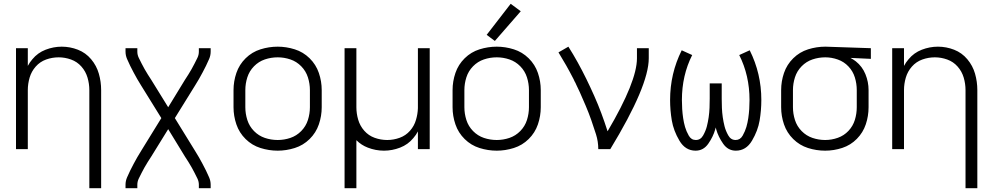

<svg xmlns="http://www.w3.org/2000/svg" viewBox="-20 -783 5215 1008"><path d="M449 205V-310Q449 -343 439.5 -375.5Q430 -408 407.5 -433.5Q385 -459 353 -470.5Q321 -482 288 -482Q254 -482 222 -470.5Q190 -459 167.5 -433.5Q145 -408 135.5 -375.5Q126 -343 126 -310V0H64V-530H126V-437Q136 -456 150 -472Q178 -506 219.5 -522Q261 -538 304 -538Q348 -538 389 -522Q430 -506 458.5 -472Q487 -438 499 -396Q511 -354 511 -310V205Z M639 205V187Q639 167 647 148.5Q655 130 663.5 112.5Q672 95 681.5 77.5Q691 60 700.5 43Q710 26 721 9L827 -163L721 -334Q710 -351 700.5 -368Q691 -385 681.5 -402.5Q672 -420 663.5 -437.5Q655 -455 647 -473.5Q639 -492 639 -512V-530H701V-512Q701 -495 708.5 -479.5Q716 -464 723.5 -449.5Q731 -435 739 -420.5Q747 -406 756 -392Q765 -378 774 -364L863 -220L951 -364Q960 -378 969 -392Q978 -406 986 -420.5Q994 -435 1001.5 -449.5Q1009 -464 1016.5 -479.5Q1024 -495 1024 -512V-530H1086V-512Q1086 -492 1078 -473.5Q1070 -455 1061.5 -437.5Q1053 -420 1043.5 -402.5Q1034 -385 1024.5 -368Q1015 -351 1004 -334L898 -163L1004 9Q1015 26 1024.5 43Q1034 60 1043.5 77.5Q1053 95 1061.5 112.5Q1070 130 1078 148.5Q1086 167 1086 187V205H1024V187Q1024 170 1016.5 154.5Q1009 139 1001.5 124.5Q994 110 986 95.5Q978 81 969 67Q960 53 951 39L863 -105L774 39Q765 53 756 67Q747 81 739 95.5Q731 110 723.5 124.5Q716 139 708.5 154.5Q701 170 701 187V205Z M1438 8Q1392 8 1347.5 -6Q1303 -20 1269.5 -53Q1236 -86 1221 -130Q1206 -174 1206 -220V-310Q1206 -356 1221 -400Q1236 -444 1269.5 -477Q1303 -510 1347.5 -524Q1392 -538 1438 -538Q1483 -538 1527.5 -524Q1572 -510 1605.5 -477Q1639 -444 1654 -400Q1669 -356 1669 -310V-220Q1669 -174 1654 -130Q1639 -86 1605.5 -53Q1572 -20 1527.5 -6Q1483 8 1438 8ZM1438 -48Q1472 -48 1504.5 -59Q1537 -70 1561.5 -95Q1586 -120 1596.5 -153Q1607 -186 1607 -220V-310Q1607 -344 1596.5 -377Q1586 -410 1561.5 -435Q1537 -460 1504.5 -471Q1472 -482 1438 -482Q1403 -482 1370.5 -471Q1338 -460 1313.5 -435Q1289 -410 1278.5 -377Q1268 -344 1268 -310V-220Q1268 -186 1278.5 -153Q1289 -120 1313.5 -95Q1338 -70 1370.5 -59Q1403 -48 1438 -48Z M1789 205V-530H1851V-220Q1851 -187 1860.5 -154.5Q1870 -122 1892.5 -96.5Q1915 -71 1947 -59.5Q1979 -48 2013 -48Q2046 -48 2078 -59.5Q2110 -71 2132.5 -96.5Q2155 -122 2164 -154Q2173 -184 2174 -215V-220V-530H2236V0H2174V-93Q2164 -74 2150 -58Q2122 -24 2080.5 -8Q2039 8 1996 8Q1952 8 1911 -8Q1877 -21 1851 -47V205Z M2578 -568 2535 -600 2661 -763 2714 -724ZM2588 8Q2542 8 2497.5 -6Q2453 -20 2419.5 -53Q2386 -86 2371 -130Q2356 -174 2356 -220V-310Q2356 -356 2371 -400Q2386 -444 2419.5 -477Q2453 -510 2497.5 -524Q2542 -538 2588 -538Q2633 -538 2677.5 -524Q2722 -510 2755.5 -477Q2789 -444 2804 -400Q2819 -356 2819 -310V-220Q2819 -174 2804 -130Q2789 -86 2755.5 -53Q2722 -20 2677.5 -6Q2633 8 2588 8ZM2588 -48Q2622 -48 2654.5 -59Q2687 -70 2711.5 -95Q2736 -120 2746.5 -153Q2757 -186 2757 -220V-310Q2757 -344 2746.5 -377Q2736 -410 2711.5 -435Q2687 -460 2654.5 -471Q2622 -482 2588 -482Q2553 -482 2520.5 -471Q2488 -460 2463.5 -435Q2439 -410 2428.5 -377Q2418 -344 2418 -310V-220Q2418 -186 2428.5 -153Q2439 -120 2463.5 -95Q2488 -70 2520.5 -59Q2553 -48 2588 -48Z M3121 0Q3121 -40 3109 -78Q3097 -116 3084 -153Q3071 -190 3055.5 -226.5Q3040 -263 3024 -299Q3015 -319 3005 -339L3001 -348L2996 -357L2992 -366L2990 -370Q2972 -405 2952.5 -439.5Q2933 -474 2912 -508L2964 -538Q2990 -497 3013.5 -454.5Q3037 -412 3058.5 -368Q3080 -324 3100 -279Q3120 -234 3137 -188.5Q3154 -143 3169 -96L3170 -94Q3324 -355 3324 -477V-530H3386V-477Q3386 -332 3184 0Z M3632 8Q3578 8 3547 -44.5Q3516 -97 3507 -150.5Q3498 -204 3498 -258Q3498 -397 3559 -519L3614 -494Q3560 -387 3560 -258Q3560 -234 3561.5 -210.5Q3563 -187 3566.5 -163Q3570 -139 3576.5 -116.5Q3583 -94 3596 -71Q3609 -48 3633 -48Q3658 -48 3671.5 -72Q3685 -96 3691 -119.5Q3697 -143 3700.5 -167.5Q3704 -192 3705 -216.5Q3706 -241 3706 -265V-345H3769V-265Q3769 -241 3770 -216.5Q3771 -192 3774.5 -167.5Q3778 -143 3784 -119.5Q3790 -96 3803.5 -72Q3817 -48 3842 -48Q3866 -48 3879 -71Q3892 -94 3898.5 -116.5Q3905 -139 3908.5 -163Q3912 -187 3913.5 -210.5Q3915 -234 3915 -258Q3915 -387 3861 -494L3916 -519Q3977 -397 3977 -258Q3977 -204 3968 -150.5Q3959 -97 3928 -44.5Q3897 8 3843 8Q3802 8 3776.5 -28.5Q3751 -65 3740 -104L3738 -114L3735 -104Q3724 -65 3698.5 -28.5Q3673 8 3632 8Z M4312 8Q4266 8 4222 -6Q4178 -20 4144.5 -53Q4111 -86 4096 -130Q4081 -174 4081 -220V-310Q4081 -356 4096 -400Q4111 -444 4144.5 -477Q4178 -510 4222.5 -524Q4267 -538 4313 -538H4314L4552 -530V-474L4445 -479Q4460 -471 4473 -461Q4507 -434 4523.5 -393.5Q4540 -353 4540 -310V-220Q4540 -174 4525.5 -130.5Q4511 -87 4478.5 -54Q4446 -21 4402 -6.5Q4358 8 4312 8ZM4312 -48Q4346 -48 4378.5 -59.5Q4411 -71 4434.5 -96Q4458 -121 4468 -153.5Q4478 -186 4478 -220V-310Q4478 -344 4468 -376.5Q4458 -409 4434.5 -434Q4411 -459 4378.5 -470.5Q4346 -482 4313 -482Q4278 -482 4245.5 -471Q4213 -460 4188.5 -435Q4164 -410 4153.5 -377Q4143 -344 4143 -310V-220Q4143 -186 4153.5 -153Q4164 -120 4188.5 -95Q4213 -70 4245.5 -59Q4278 -48 4312 -48Z M5049 205V-310Q5049 -343 5039.5 -375.5Q5030 -408 5007.5 -433.5Q4985 -459 4953 -470.5Q4921 -482 4888 -482Q4854 -482 4822 -470.5Q4790 -459 4767.5 -433.5Q4745 -408 4735.5 -375.5Q4726 -343 4726 -310V0H4664V-530H4726V-437Q4736 -456 4750 -472Q4778 -506 4819.5 -522Q4861 -538 4904 -538Q4948 -538 4989 -522Q5030 -506 5058.5 -472Q5087 -438 5099 -396Q5111 -354 5111 -310V205Z"/></svg>

Font: Jozsika Light
Style: Regular
Weight: 300
Monospace: yes
Designer: Belleve Invis
Foundry: Belleve Invis
Version: 2.1.0